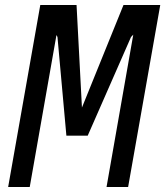

<svg xmlns="http://www.w3.org/2000/svg" viewBox="-20 -745 658 765"><path d="M140.5 -725H285L306.5 -316.5L472 -725H618.5L490.5 0H404.5L511 -607L502 -597.5L329.5 -204.5H244.5L209 -597.5L205 -605.5L98.5 0H12.5Z"/></svg>

Font: JuliaMono Italic
Style: Regular
Weight: 400
Italic angle: -9°
Monospace: yes
Designer: cormullion
Foundry: corm
Version: Version 0.049; ttfautohint (v1.8.4)